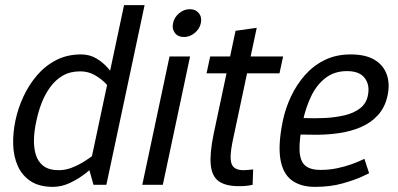

<svg xmlns="http://www.w3.org/2000/svg" viewBox="-20 -720 1550 748"><path d="M327.3 -60 463.3 -700H543.3L409.3 -70ZM327.3 -60 409.3 -70 394.3 0H344.3ZM388.8 -153.3 413.8 -145Q413.8 -145 401.2 -129.5Q388.5 -114 366.1 -91.2Q343.7 -68.5 314.8 -45.8Q285.8 -23 252.8 -7.5Q219.7 8 186.7 8L209.8 -57Q234.8 -57 260 -66.8Q285.2 -76.7 308.4 -91.2Q331.7 -105.7 349.5 -119.7Q367.3 -133.7 378.1 -143.5Q388.8 -153.3 388.8 -153.3ZM430.3 -346.7Q430.3 -346.7 420.3 -361.2Q410.3 -375.7 392.3 -394.3Q374.3 -413 349.1 -427.5Q323.8 -442 292.5 -442L295.7 -508Q328.7 -508 355.1 -492.5Q381.5 -477 401.1 -454.2Q420.7 -431.5 433.2 -408.8Q445.8 -386 452.2 -370.5Q458.7 -355 458.7 -355ZM292.5 -442Q253.7 -442 225.2 -425.7Q196.7 -409.3 176.1 -381.2Q155.5 -353.2 142.3 -319.2Q129.2 -285.3 122 -250Q113.8 -214.7 112.4 -180.2Q111 -145.8 119.4 -117.8Q127.8 -89.7 149.4 -73.3Q171 -57 209.8 -57L186.7 8Q133 8 99.6 -14Q66.2 -36 49.5 -73Q32.8 -110 31.4 -156Q30 -202 40 -250Q50 -298 71.4 -344Q92.8 -390 124.6 -427Q156.3 -464 199.2 -486Q242 -508 295.7 -508Z M534.3 0 640.5 -500H720.5L614.3 0ZM696.5 -575.8Q673.7 -575.8 661.5 -591.5Q649.3 -607.2 654.2 -630Q659 -652.7 677.8 -668.4Q696.7 -684.2 719.5 -684.2Q742.2 -684.2 754.8 -668.4Q767.3 -652.7 762.5 -630Q757.7 -607.2 738.4 -591.5Q719.2 -575.8 696.5 -575.8Z M784.7 -434.2 798.8 -500H1083L1068.8 -434.2ZM966.3 -60 964.2 0Q949.2 3 937.8 4.2Q926.5 5.3 911 5.3Q859.3 5.3 832.4 -13.8Q805.5 -32.8 801.1 -77.9Q796.7 -123 812.7 -200L897.7 -600L980.2 -611.7L885.7 -167Q873.3 -106.5 882.2 -81.8Q891 -57 929.3 -57Q938.3 -57 946.8 -58Q955.3 -59 966.3 -60Z M1399.7 -101.2 1418 -45Q1418 -45 1390.2 -32Q1362.5 -19 1314.8 -5.5Q1267.2 8 1207 8L1227.8 -58Q1262.2 -58 1292.8 -64.4Q1323.3 -70.8 1347.7 -79.6Q1372 -88.3 1385.8 -94.8Q1399.7 -101.2 1399.7 -101.2ZM1082 -250H1160.3Q1145 -175.3 1147 -133.5Q1149 -91.7 1169.2 -74.8Q1189.5 -58 1227.8 -58L1207 8Q1151 8 1116.2 -18Q1081.5 -44 1072.2 -101Q1063 -158 1082 -250ZM1346 -508Q1404.3 -508 1439.2 -487Q1474 -466 1486.8 -429.5Q1499.7 -393 1489.7 -347Q1479.7 -301 1452 -271Q1424.3 -241 1385.3 -224.5Q1346.3 -208 1301.9 -201.5Q1257.5 -195 1213 -195L1136 -196L1162.3 -260.2Q1205.5 -258.2 1247.3 -260.4Q1289.2 -262.7 1324.2 -271.2Q1359.2 -279.8 1383 -298.2Q1406.8 -316.7 1413 -347Q1421.8 -387.8 1401.4 -415.4Q1381 -443 1331.8 -443Q1282.7 -443 1248.1 -416.2Q1213.5 -389.5 1192.4 -345.5Q1171.3 -301.5 1160.3 -250H1082Q1092 -298 1113.6 -344Q1135.2 -390 1167.7 -427Q1200.2 -464 1244.7 -486Q1289.2 -508 1346 -508Z"/></svg>

Font: Epunda Sans Light
Style: Italic
Weight: 300
Italic angle: -12.0243°
Designer: Simon Atzbach
Foundry: typofactur
Version: Version 2.204